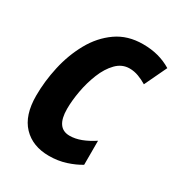

<svg xmlns="http://www.w3.org/2000/svg" viewBox="-140 -650 702 754"><g transform="rotate(30 210.5 -272.5)"><path d="M190 10Q116 10 72.5 -35.5Q29 -81 29 -170Q29 -235 44 -302.5Q59 -370 91 -427.5Q123 -485 173 -520Q223 -555 292 -555Q330 -555 361.5 -546.5Q393 -538 421 -521L373 -420Q355 -431 335 -438.5Q315 -446 294 -446Q260 -446 234.5 -420Q209 -394 192.5 -353Q176 -312 168 -267.5Q160 -223 160 -186Q160 -99 221 -99Q246 -99 272.5 -109Q299 -119 328 -138V-29Q302 -13 266.5 -1.5Q231 10 190 10Z"/></g></svg>

Font: Noto Sans Condensed
Style: Bold Italic
Weight: 700
Width: 3
Italic angle: -12°
Designer: Monotype Design Team
Foundry: Monotype Imaging Inc.
Version: Version 2.013; ttfautohint (v1.8.4.7-5d5b)